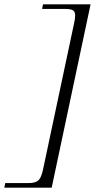

<svg xmlns="http://www.w3.org/2000/svg" viewBox="-99 -707 444 884"><path d="M-75 136H31Q66 136 79 122Q91 111 99 74L243 -604Q247 -623 247 -636Q247 -646 244 -652Q237 -666 202 -666H95L99 -687H318L139 157H-79Z"/></svg>

Font: New Athena Unicode
Style: Italic
Weight: 400
Designer: J. Rusten 1997; rev. by R. Hancock 2001, 2002, rev. by D. Mastronarde 2002-2019
Foundry: Society for Classical Studies (formerly American Philological Association)
Version: Version 5.008